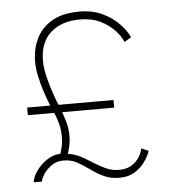

<svg xmlns="http://www.w3.org/2000/svg" viewBox="-50 -719 696 778"><g transform="rotate(-5 297.5 -330.5)"><path d="M157 -289.5Q155 -293 147 -313Q139 -333 129.2 -362.5Q119.5 -392 112.2 -424.8Q105 -457.5 105 -486.5Q105 -536 125 -578.5Q145 -621 188.2 -647Q231.5 -673 301.5 -673Q355.5 -673 396 -653.2Q436.5 -633.5 463.2 -605.2Q490 -577 501 -551L473 -534.5Q464 -557.5 441.2 -582Q418.5 -606.5 383.5 -623.8Q348.5 -641 301.5 -641Q225.5 -641 181.2 -601.2Q137 -561.5 137 -485.5Q137 -461.5 143.8 -431Q150.5 -400.5 160 -371Q169.5 -341.5 178.2 -319.2Q187 -297 190.5 -289.5Q205.5 -249.5 211.5 -225.8Q217.5 -202 217.5 -175Q217.5 -149.5 212 -128.8Q206.5 -108 205 -102.5Q231.5 -99.5 255.5 -86.8Q279.5 -74 303.5 -58.5Q327.5 -43 352.8 -31.5Q378 -20 406.5 -20Q437 -20 457.2 -32.8Q477.5 -45.5 488.8 -63.8Q500 -82 502.5 -99L532 -86.5Q525.5 -65.5 509 -42.5Q492.5 -19.5 466.8 -3.8Q441 12 405.5 12Q368.5 12 340.5 -1.5Q312.5 -15 288.5 -32.8Q264.5 -50.5 239.8 -64Q215 -77.5 184 -77.5Q156 -77.5 135.2 -62.5Q114.5 -47.5 103 -29.2Q91.5 -11 90.5 0H57Q59.5 -22.5 77.2 -47Q95 -71.5 121.2 -88.5Q147.5 -105.5 174.5 -105.5Q176.5 -111 181.5 -130.5Q186.5 -150 186.5 -175Q186.5 -204.5 179.2 -230.5Q172 -256.5 157 -289.5ZM57 -304H408V-273H57Z"/></g></svg>

Font: League Spartan Thin Thin
Style: Regular
Weight: 250
Version: Version 2.002